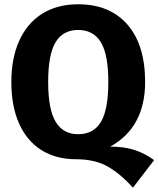

<svg xmlns="http://www.w3.org/2000/svg" viewBox="-20 -730 740 897"><path d="M700 18 601 147Q544 83 484 48.5Q424 14 335 14Q242 14 174 -28.5Q106 -71 69.5 -152Q33 -233 33 -347Q33 -459 70.5 -541Q108 -623 178 -666.5Q248 -710 345 -710Q493 -710 575.5 -615Q658 -520 658 -347Q658 -135 495 -45Q560 -45 608 -29.5Q656 -14 700 18ZM345 -103Q417 -103 451.5 -160.5Q486 -218 486 -347Q486 -476 451 -533Q416 -590 345 -590Q274 -590 239.5 -532.5Q205 -475 205 -347Q205 -219 240 -161Q275 -103 345 -103Z"/></svg>

Font: Statis Sans
Style: Bold
Weight: 700
Designer: bBox Type GmbH
Foundry: bBox Type GmbH
Version: Version 1.000